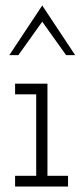

<svg xmlns="http://www.w3.org/2000/svg" viewBox="-20 -680 303 700"><path d="M228 0H35V-39H112V-336H35V-375H153V-39H228ZM47 -479H14Q44 -524 74 -569.5Q104 -615 134 -660Q164 -615 194 -569.5Q224 -524 254 -479H221Q199 -509 177.5 -540Q156 -571 134 -601Q112 -571 90.5 -540Q69 -509 47 -479Z"/></svg>

Font: Josefin Slab
Style: Regular
Weight: 400
Designer: Santiago Orozco
Foundry: Typemade
Version: Version 2.000